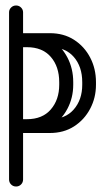

<svg xmlns="http://www.w3.org/2000/svg" viewBox="-20 -679 383 699"><path d="M38.5 -507.2Q27.8 -507.2 20.4 -514.6Q13 -522 13 -532.8Q13 -543.5 20.4 -550.9Q27.8 -558.2 38.5 -558.2H151.5H161.5Q212.1 -558.2 249.6 -534.1Q287.1 -510 308.2 -469.6Q329.4 -429.2 329.4 -380V-370.4Q329.4 -323.1 308.2 -283.1Q287.1 -243 249.6 -218.9Q212.1 -194.8 161.5 -194.8H38.5Q27.8 -194.8 20.4 -202.1Q13 -209.5 13 -219.6Q13 -230 20.4 -237.6Q27.8 -245.1 38.5 -245.1H161.5Q217.8 -245.1 248.6 -280.6Q279.4 -316 279.4 -370.4V-380Q279.4 -436.4 248.6 -471.8Q217.8 -507.2 161.5 -507.2H151.5ZM78.1 -507.2Q67.4 -507.2 60 -514.6Q52.6 -522 52.6 -532.8Q52.6 -543.5 60 -550.9Q67.4 -558.2 78.1 -558.2Q128.8 -558.2 166.6 -534.1Q204.4 -510 225.5 -469.6Q246.6 -429.2 246.6 -380V-370.4Q246.6 -323.1 225.5 -283.1Q204.4 -243 166.6 -218.9Q128.8 -194.8 78.1 -194.8Q67.4 -194.8 60 -202.1Q52.6 -209.5 52.6 -219.6Q52.6 -230 60 -237.6Q67.4 -245.1 78.1 -245.1Q134.4 -245.1 165 -280.6Q195.6 -316 195.6 -370.4V-380Q195.6 -436.4 165 -471.8Q134.4 -507.2 78.1 -507.2ZM64 -25.5Q64 -14.8 56.6 -7.4Q49.2 0 38.5 0Q27.8 0 20.4 -7.4Q13 -14.8 13 -25.5V-634.1Q13 -644.2 20.4 -651.6Q27.8 -659 38.5 -659Q49.2 -659 56.6 -651.6Q64 -644.2 64 -634.1Z"/></svg>

Font: Libertine-Super Thin
Style: Regular
Weight: 100
Designer: Bastien Sozeau
Foundry: NBR — Bastien Sozeau
Version: Version 2.003;gftools[0.9.33]